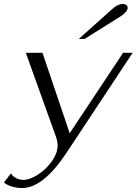

<svg xmlns="http://www.w3.org/2000/svg" viewBox="-78 -756 688 967"><path d="M-58 163 -23 117Q-14 132 3.5 141Q21 150 40 150Q72 150 113 123.5Q154 97 183 56.5Q212 16 212 -23Q212 -44 205 -64L52 -490H136L273 -85L542 -490H590L256 15Q139 191 33 191Q7 191 -18 183.5Q-43 176 -58 163ZM489 -712Q516 -736 540 -736Q551 -736 558 -730.5Q565 -725 565 -717Q565 -695 519 -667L348 -560H319Z"/></svg>

Font: Fahkwang Light
Style: Italic
Weight: 300
Italic angle: -10°
Version: Version 1.000; ttfautohint (v1.6)